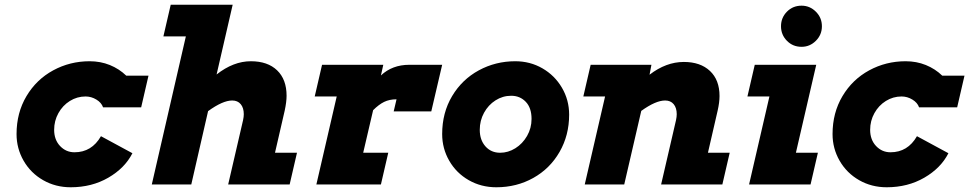

<svg xmlns="http://www.w3.org/2000/svg" viewBox="-20 -780 4099 812"><path d="M342 -372Q306 -372 275.5 -353Q245 -334 227 -301.5Q209 -269 209 -231Q209 -189 234 -162.5Q259 -136 295 -136Q368 -136 407 -204L540 -132Q508 -69 438 -28.5Q368 12 279 12Q215 12 162.5 -18Q110 -48 80 -100Q50 -152 50 -213Q50 -303 92 -373.5Q134 -444 205 -482.5Q276 -521 359 -521Q405 -521 444.5 -505Q484 -489 514 -460H608L577 -326H416Q409 -346 387.5 -359Q366 -372 342 -372Z M1011 -297Q1011 -324 998 -339.5Q985 -355 962 -355Q922 -355 860 -310L789 0H622L766 -626H671L702 -760H964L896 -465Q967 -521 1041 -521Q1112 -521 1152 -482.5Q1192 -444 1192 -375Q1192 -349 1184 -312L1143 -134H1236L1205 0H945L1008 -272Q1011 -286 1011 -297Z M1645 -309 1657 -360Q1627 -360 1604.5 -349Q1582 -338 1558 -314L1516 -134H1622L1591 0H1318L1404 -372H1311L1342 -506H1601L1591 -461Q1639 -506 1711 -506H1850L1804 -309Z M2159 -521Q2222 -521 2274 -491Q2326 -461 2356.5 -409Q2387 -357 2387 -295Q2387 -208 2346.5 -137.5Q2306 -67 2235.5 -27.5Q2165 12 2079 12Q2015 12 1962.5 -18Q1910 -48 1880 -100Q1850 -152 1850 -213Q1850 -303 1892 -373.5Q1934 -444 2005 -482.5Q2076 -521 2159 -521ZM2095 -134Q2129 -134 2159.5 -153Q2190 -172 2209 -205Q2228 -238 2228 -277Q2228 -324 2203.5 -349.5Q2179 -375 2142 -375Q2106 -375 2075.5 -355.5Q2045 -336 2027 -303Q2009 -270 2009 -231Q2009 -188 2033 -161Q2057 -134 2095 -134Z M2735 -506 2727 -464Q2797 -518 2872 -518Q2942 -518 2982.5 -480Q3023 -442 3023 -374Q3023 -347 3015 -312L2974 -134H3066L3035 0H2776L2839 -272Q2842 -286 2842 -297Q2842 -324 2829 -339.5Q2816 -355 2793 -355Q2753 -355 2692 -311L2620 0H2453L2539 -372H2447L2478 -506Z M3370 -756Q3405 -756 3430.5 -730.5Q3456 -705 3456 -669Q3456 -633 3430.5 -607.5Q3405 -582 3370 -582Q3333 -582 3308 -607.5Q3283 -633 3283 -669Q3283 -705 3308 -730.5Q3333 -756 3370 -756ZM3172 -506H3432L3346 -134H3439L3408 0H3148L3234 -372H3141Z M3793 -372Q3757 -372 3726.5 -353Q3696 -334 3678 -301.5Q3660 -269 3660 -231Q3660 -189 3685 -162.5Q3710 -136 3746 -136Q3819 -136 3858 -204L3991 -132Q3959 -69 3889 -28.5Q3819 12 3730 12Q3666 12 3613.5 -18Q3561 -48 3531 -100Q3501 -152 3501 -213Q3501 -303 3543 -373.5Q3585 -444 3656 -482.5Q3727 -521 3810 -521Q3856 -521 3895.5 -505Q3935 -489 3965 -460H4059L4028 -326H3867Q3860 -346 3838.5 -359Q3817 -372 3793 -372Z"/></svg>

Font: Arvo
Style: Bold Italic
Weight: 700
Italic angle: -13°
Designer: Anton Koovit (Cyrillic Expansion: Cyreal)
Foundry: Anton Koovit, Yassin Baggar
Version: Version 3.000